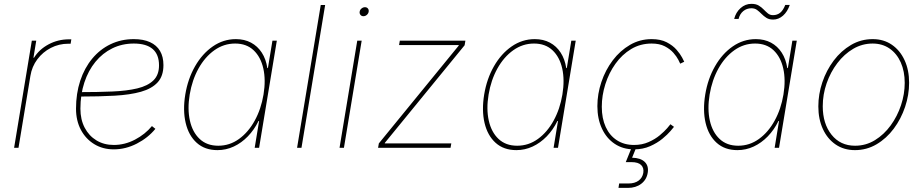

<svg xmlns="http://www.w3.org/2000/svg" viewBox="-20 -753 4709 978"><path d="M51.8 0 142.1 -545.9H164.6L150.4 -459H153.3Q179.7 -501.5 227.5 -527.1Q275.4 -552.7 331.5 -552.7Q335.9 -552.7 337.4 -552.7Q338.9 -552.7 343.3 -552.7L339.8 -530.3Q337.4 -530.3 335 -530.3Q332.5 -530.3 328.1 -530.3Q280.3 -530.3 239 -509Q197.8 -487.8 170.2 -450.9Q142.6 -414.1 134.8 -366.2L74.2 0Z M559.6 7.8Q503.4 7.8 460 -18.8Q416.5 -45.4 391.8 -92Q367.2 -138.7 367.2 -199.2Q367.2 -276.9 388.7 -341.8Q410.2 -406.7 449.7 -454.3Q489.3 -502 543.2 -527.8Q597.2 -553.7 661.6 -553.7Q710.4 -553.7 744.1 -538.3Q777.8 -522.9 795.2 -493.4Q812.5 -463.9 812.5 -421.4Q812.5 -365.7 783 -333.5Q753.4 -301.3 698 -285.6Q642.6 -270 563.7 -265.6Q484.9 -261.2 386.7 -261.2V-283.7Q477.5 -283.7 551.8 -286.9Q626 -290 679.2 -302.7Q732.4 -315.4 761.2 -343.3Q790 -371.1 790 -419.9Q790 -475.6 757.6 -503.4Q725.1 -531.2 661.6 -531.2Q602.1 -531.2 552.2 -506.8Q502.4 -482.4 466.1 -438Q429.7 -393.6 409.7 -332.8Q389.6 -272 389.6 -199.2Q389.6 -144 411.4 -102.5Q433.1 -61 471.4 -37.8Q509.8 -14.6 559.6 -14.6Q615.7 -14.6 667.5 -41.7Q719.2 -68.8 753.9 -110.8L771.5 -96.7Q733.9 -50.8 677 -21.5Q620.1 7.8 559.6 7.8Z M1087.9 11.7Q1023.4 11.7 982.2 -25.4Q940.9 -62.5 925.8 -126.7Q910.6 -190.9 923.8 -271.5Q937 -351.6 973.6 -415.5Q1010.3 -479.5 1064 -516.6Q1117.7 -553.7 1181.6 -553.7Q1225.1 -553.7 1258.5 -535.9Q1292 -518.1 1313.5 -484.9Q1335 -451.7 1341.8 -406.2H1344.7L1367.7 -545.9H1390.1L1299.8 0H1277.3L1299.8 -136.7H1296.9Q1274.9 -91.8 1242.4 -58.3Q1210 -24.9 1170.7 -6.6Q1131.3 11.7 1087.9 11.7ZM1091.8 -10.7Q1149.9 -10.7 1197.5 -45.2Q1245.1 -79.6 1277.6 -138.7Q1310.1 -197.8 1322.3 -271.5Q1334.5 -345.2 1321.3 -404.1Q1308.1 -462.9 1271.7 -497.1Q1235.4 -531.2 1177.7 -531.2Q1120.1 -531.2 1072 -497.1Q1023.9 -462.9 991.2 -404.1Q958.5 -345.2 946.3 -271.5Q934.1 -197.8 947.3 -138.7Q960.4 -79.6 997.1 -45.2Q1033.7 -10.7 1091.8 -10.7Z M1636.2 -727.5 1515.6 0H1493.2L1613.8 -727.5Z M1709.5 0 1799.8 -545.9H1822.3L1731.9 0ZM1831.1 -670.4Q1821.8 -670.4 1816.2 -677.2Q1810.5 -684.1 1812 -693.4Q1813.5 -703.1 1821.5 -709.7Q1829.6 -716.3 1838.9 -716.3Q1848.6 -716.3 1854 -709.7Q1859.4 -703.1 1857.9 -693.4Q1856.4 -684.1 1848.6 -677.2Q1840.8 -670.4 1831.1 -670.4Z M1905.8 0 1909.7 -22.5 2316.4 -520.5 2316.9 -523.4H2012.7L2016.6 -545.9H2350.6L2346.7 -522.5L1940.4 -25.4L1939.9 -22.5H2278.8L2274.9 0Z M2610.4 11.7Q2545.9 11.7 2504.6 -25.4Q2463.4 -62.5 2448.2 -126.7Q2433.1 -190.9 2446.3 -271.5Q2459.5 -351.6 2496.1 -415.5Q2532.7 -479.5 2586.4 -516.6Q2640.1 -553.7 2704.1 -553.7Q2747.6 -553.7 2781 -535.9Q2814.5 -518.1 2835.9 -484.9Q2857.4 -451.7 2864.3 -406.2H2867.2L2890.1 -545.9H2912.6L2822.3 0H2799.8L2822.3 -136.7H2819.3Q2797.4 -91.8 2764.9 -58.3Q2732.4 -24.9 2693.1 -6.6Q2653.8 11.7 2610.4 11.7ZM2614.3 -10.7Q2672.4 -10.7 2720 -45.2Q2767.6 -79.6 2800 -138.7Q2832.5 -197.8 2844.7 -271.5Q2856.9 -345.2 2843.8 -404.1Q2830.6 -462.9 2794.2 -497.1Q2757.8 -531.2 2700.2 -531.2Q2642.6 -531.2 2594.5 -497.1Q2546.4 -462.9 2513.7 -404.1Q2481 -345.2 2468.8 -271.5Q2456.5 -197.8 2469.7 -138.7Q2482.9 -79.6 2519.5 -45.2Q2556.2 -10.7 2614.3 -10.7Z M3209.5 7.8Q3153.3 7.8 3111.3 -20.3Q3069.3 -48.3 3046.1 -98.1Q3022.9 -147.9 3022.9 -212.4Q3022.9 -274.9 3043.5 -335.7Q3064 -396.5 3101.3 -445.8Q3138.7 -495.1 3189 -524.4Q3239.3 -553.7 3299.3 -553.7Q3345.2 -553.7 3376.2 -537.6Q3407.2 -521.5 3426.3 -499.5Q3445.3 -477.5 3454.6 -459.7Q3463.9 -441.9 3465.3 -438.5L3444.8 -428.7Q3443.4 -432.6 3435.1 -448.7Q3426.8 -464.8 3410.2 -483.9Q3393.6 -502.9 3366.5 -517.1Q3339.4 -531.2 3299.3 -531.2Q3241.7 -531.2 3195.1 -503.2Q3148.4 -475.1 3115 -428.2Q3081.5 -381.3 3063.5 -324.2Q3045.4 -267.1 3045.4 -209Q3045.4 -149.9 3065.4 -106.2Q3085.4 -62.5 3122.3 -38.6Q3159.2 -14.6 3209.5 -14.6Q3250.5 -14.6 3283.7 -29.3Q3316.9 -43.9 3340.8 -64Q3364.7 -84 3378.7 -100.3Q3392.6 -116.7 3395 -120.1L3413.1 -106.9Q3410.6 -103.5 3395.5 -85.7Q3380.4 -67.9 3354 -46.1Q3327.6 -24.4 3291.3 -8.3Q3254.9 7.8 3209.5 7.8ZM3130.4 204.1 3133.8 181.6H3181.6Q3212.9 181.6 3232.7 167.2Q3252.4 152.8 3256.8 127.4Q3260.7 102.5 3245.8 87.6Q3231 72.8 3196.3 72.8H3167.5L3200.7 -9.3H3217.8L3220.2 0L3199.7 50.3Q3243.2 51.3 3264.2 71.8Q3285.2 92.3 3279.3 127.4Q3273.4 162.6 3246.1 183.3Q3218.8 204.1 3178.2 204.1Z M3736.3 11.7Q3671.9 11.7 3630.6 -25.4Q3589.4 -62.5 3574.2 -126.7Q3559.1 -190.9 3572.3 -271.5Q3585.4 -351.6 3622.1 -415.5Q3658.7 -479.5 3712.4 -516.6Q3766.1 -553.7 3830.1 -553.7Q3873.5 -553.7 3907 -535.9Q3940.4 -518.1 3961.9 -484.9Q3983.4 -451.7 3990.2 -406.2H3993.2L4016.1 -545.9H4038.6L3948.2 0H3925.8L3948.2 -136.7H3945.3Q3923.3 -91.8 3890.9 -58.3Q3858.4 -24.9 3819.1 -6.6Q3779.8 11.7 3736.3 11.7ZM3740.2 -10.7Q3798.3 -10.7 3845.9 -45.2Q3893.6 -79.6 3926 -138.7Q3958.5 -197.8 3970.7 -271.5Q3982.9 -345.2 3969.7 -404.1Q3956.5 -462.9 3920.2 -497.1Q3883.8 -531.2 3826.2 -531.2Q3768.6 -531.2 3720.5 -497.1Q3672.4 -462.9 3639.6 -404.1Q3606.9 -345.2 3594.7 -271.5Q3582.5 -197.8 3595.7 -138.7Q3608.9 -79.6 3645.5 -45.2Q3682.1 -10.7 3740.2 -10.7ZM3918 -653.3Q3897.5 -653.3 3883.8 -662.1Q3870.1 -670.9 3859.1 -682.1Q3848.1 -693.4 3836.4 -702.1Q3824.7 -710.9 3807.6 -710.9Q3783.7 -710.9 3766.1 -696.5Q3748.5 -682.1 3742.2 -656.7H3719.7Q3728 -689.9 3752.2 -711.7Q3776.4 -733.4 3807.6 -733.4Q3830.6 -733.4 3845 -724.6Q3859.4 -715.8 3870.1 -704.6Q3880.9 -693.4 3891.6 -684.6Q3902.3 -675.8 3917.5 -675.8Q3938.5 -675.8 3953.9 -688Q3969.2 -700.2 3980 -728H4002.9Q3991.2 -693.4 3968.5 -673.3Q3945.8 -653.3 3918 -653.3Z M4335 11.7Q4278.8 11.7 4236.8 -16.8Q4194.8 -45.4 4171.6 -95.7Q4148.4 -146 4148.4 -210.9Q4148.4 -273.4 4168.9 -334.2Q4189.5 -395 4226.8 -444.6Q4264.2 -494.1 4314.7 -523.9Q4365.2 -553.7 4425.3 -553.7Q4481.4 -553.7 4522.9 -525.1Q4564.5 -496.6 4587.6 -446.5Q4610.8 -396.5 4610.8 -331.5Q4610.8 -269.5 4590.3 -208.5Q4569.8 -147.5 4532.7 -97.7Q4495.6 -47.9 4445.1 -18.1Q4394.5 11.7 4335 11.7ZM4335.4 -10.7Q4390.6 -10.7 4436.8 -39.1Q4482.9 -67.4 4516.8 -114Q4550.8 -160.6 4569.6 -217.3Q4588.4 -273.9 4588.4 -330.6Q4588.4 -389.6 4568.4 -434.8Q4548.3 -480 4511.5 -505.6Q4474.6 -531.2 4424.8 -531.2Q4372.1 -531.2 4326.2 -504.4Q4280.3 -477.5 4245.4 -431.6Q4210.4 -385.7 4190.7 -328.9Q4170.9 -272 4170.9 -211.9Q4170.9 -123 4215.6 -66.9Q4260.3 -10.7 4335.4 -10.7Z"/></svg>

Font: Inter Thin
Style: Italic
Weight: 250
Italic angle: -9.3988°
Designer: Rasmus Andersson
Foundry: rsms
Version: Version 4.001;git-66647c0bb